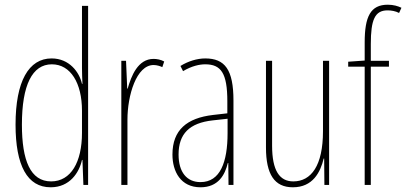

<svg xmlns="http://www.w3.org/2000/svg" viewBox="-20 -785 1724 815"><path d="M195 10C276 10 316 -52 328 -106H330L334 0H354V-760H328V-497C328 -475 329 -454 330 -429H328C317 -479 274 -537 199 -537C102 -537 46 -440 46 -256C46 -82 96 10 195 10ZM197 -15C109 -15 73 -104 73 -256C73 -424 117 -512 200 -512C280 -512 328 -432 328 -315V-221C328 -97 281 -15 197 -15Z M632 -535C565 -535 537 -462 522 -409H520L515 -527H495V0H521V-277C521 -380 559 -509 632 -509C646 -509 661 -504 669 -500L677 -524C663 -532 645 -535 632 -535Z M851 -537C817 -537 778 -525 746 -505L757 -483C794 -505 827 -512 851 -512C918 -512 945 -475 945 -355V-304L884 -297C774 -284 712 -234 712 -129C712 -57 747 10 831 10C907 10 935 -43 947 -93H949L950 0H971V-358C971 -489 935 -537 851 -537ZM883 -274 946 -281V-220C946 -97 915 -12 831 -12C773 -12 738 -54 738 -129C738 -217 784 -263 883 -274Z M1377 -527H1351V-228C1351 -82 1301 -15 1225 -15C1167 -15 1135 -60 1135 -167V-527H1109V-159C1109 -45 1145 10 1223 10C1308 10 1340 -54 1354 -112H1356L1357 0H1377Z M1631 -502V-527H1554V-598C1554 -701 1571 -741 1625 -741C1641 -741 1659 -738 1674 -730L1684 -752C1670 -759 1650 -765 1626 -765C1553 -765 1528 -715 1528 -605V-528L1458 -523V-502H1528V0H1554V-502Z"/></svg>

Font: Noto Sans Sinhala ExtraCondensed Thin
Style: Regular
Weight: 100
Width: 2
Designer: Jelle Bosma - Monotype Design Team
Foundry: Monotype Imaging Inc.
Version: Version 2.006